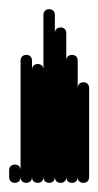

<svg xmlns="http://www.w3.org/2000/svg" viewBox="-20 -400 215 420"><path d="M0 -13H25V-28H0ZM13 -25Q9 -25 6 -23.5Q3 -22 1.5 -19Q0 -16 0 -13Q0 -9 1.5 -6Q3 -3 6 -1.5Q9 0 13 0Q16 0 19 -1.5Q22 -3 23.5 -6Q25 -9 25 -13Q25 -16 23.5 -19Q22 -22 19 -23.5Q16 -25 13 -25ZM13 -40Q9 -40 6 -38.5Q3 -37 1.5 -34Q0 -31 0 -28Q0 -24 1.5 -21Q3 -18 6 -16.5Q9 -15 13 -15Q16 -15 19 -16.5Q22 -18 23.5 -21Q25 -24 25 -28Q25 -31 23.5 -34Q22 -37 19 -38.5Q16 -40 13 -40Z M25 -13H50V-268H25ZM38 -25Q34 -25 31 -23.5Q28 -22 26.5 -19Q25 -16 25 -13Q25 -9 26.5 -6Q28 -3 31 -1.5Q34 0 38 0Q41 0 44 -1.5Q47 -3 48.5 -6Q50 -9 50 -13Q50 -16 48.5 -19Q47 -22 44 -23.5Q41 -25 38 -25ZM38 -280Q34 -280 31 -278.5Q28 -277 26.5 -274Q25 -271 25 -268Q25 -264 26.5 -261Q28 -258 31 -256.5Q34 -255 38 -255Q41 -255 44 -256.5Q47 -258 48.5 -261Q50 -264 50 -268Q50 -271 48.5 -274Q47 -277 44 -278.5Q41 -280 38 -280Z M50 -13H75V-248H50ZM63 -25Q59 -25 56 -23.5Q53 -22 51.5 -19Q50 -16 50 -13Q50 -9 51.5 -6Q53 -3 56 -1.5Q59 0 63 0Q66 0 69 -1.5Q72 -3 73.5 -6Q75 -9 75 -13Q75 -16 73.5 -19Q72 -22 69 -23.5Q66 -25 63 -25ZM63 -260Q59 -260 56 -258.5Q53 -257 51.5 -254Q50 -251 50 -248Q50 -244 51.5 -241Q53 -238 56 -236.5Q59 -235 63 -235Q66 -235 69 -236.5Q72 -238 73.5 -241Q75 -244 75 -248Q75 -251 73.5 -254Q72 -257 69 -258.5Q66 -260 63 -260Z M75 -13H100V-368H75ZM88 -25Q84 -25 81 -23.5Q78 -22 76.5 -19Q75 -16 75 -13Q75 -9 76.5 -6Q78 -3 81 -1.5Q84 0 88 0Q91 0 94 -1.5Q97 -3 98.5 -6Q100 -9 100 -13Q100 -16 98.5 -19Q97 -22 94 -23.5Q91 -25 88 -25ZM88 -380Q84 -380 81 -378.5Q78 -377 76.5 -374Q75 -371 75 -368Q75 -364 76.5 -361Q78 -358 81 -356.5Q84 -355 88 -355Q91 -355 94 -356.5Q97 -358 98.5 -361Q100 -364 100 -368Q100 -371 98.5 -374Q97 -377 94 -378.5Q91 -380 88 -380Z M100 -13H125V-328H100ZM113 -25Q109 -25 106 -23.5Q103 -22 101.5 -19Q100 -16 100 -13Q100 -9 101.5 -6Q103 -3 106 -1.5Q109 0 113 0Q116 0 119 -1.5Q122 -3 123.5 -6Q125 -9 125 -13Q125 -16 123.5 -19Q122 -22 119 -23.5Q116 -25 113 -25ZM113 -340Q109 -340 106 -338.5Q103 -337 101.5 -334Q100 -331 100 -328Q100 -324 101.5 -321Q103 -318 106 -316.5Q109 -315 113 -315Q116 -315 119 -316.5Q122 -318 123.5 -321Q125 -324 125 -328Q125 -331 123.5 -334Q122 -337 119 -338.5Q116 -340 113 -340Z M125 -13H150V-268H125ZM138 -25Q134 -25 131 -23.5Q128 -22 126.5 -19Q125 -16 125 -13Q125 -9 126.5 -6Q128 -3 131 -1.5Q134 0 138 0Q141 0 144 -1.5Q147 -3 148.5 -6Q150 -9 150 -13Q150 -16 148.5 -19Q147 -22 144 -23.5Q141 -25 138 -25ZM138 -280Q134 -280 131 -278.5Q128 -277 126.5 -274Q125 -271 125 -268Q125 -264 126.5 -261Q128 -258 131 -256.5Q134 -255 138 -255Q141 -255 144 -256.5Q147 -258 148.5 -261Q150 -264 150 -268Q150 -271 148.5 -274Q147 -277 144 -278.5Q141 -280 138 -280Z M150 -13H175V-208H150ZM163 -25Q159 -25 156 -23.5Q153 -22 151.5 -19Q150 -16 150 -13Q150 -9 151.5 -6Q153 -3 156 -1.5Q159 0 163 0Q166 0 169 -1.5Q172 -3 173.5 -6Q175 -9 175 -13Q175 -16 173.5 -19Q172 -22 169 -23.5Q166 -25 163 -25ZM163 -220Q159 -220 156 -218.5Q153 -217 151.5 -214Q150 -211 150 -208Q150 -204 151.5 -201Q153 -198 156 -196.5Q159 -195 163 -195Q166 -195 169 -196.5Q172 -198 173.5 -201Q175 -204 175 -208Q175 -211 173.5 -214Q172 -217 169 -218.5Q166 -220 163 -220Z"/></svg>

Font: Wavefont Thin
Style: Regular
Weight: 100
Monospace: yes
Version: Version 3.005;gftools[0.9.33]